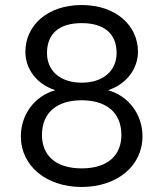

<svg xmlns="http://www.w3.org/2000/svg" viewBox="-20 -732 650 764"><path d="M305 12C444 12 547 -70 547 -190C547 -275 493 -350 410 -373C486 -398 529 -461 529 -526C529 -630 442 -712 305 -712C168 -712 81 -630 81 -526C81 -459 124 -398 200 -373C117 -350 63 -275 63 -190C63 -70 166 12 305 12ZM305 -403C220 -403 167 -450 167 -521C167 -600 218 -640 305 -640C392 -640 444 -600 444 -521C444 -450 390 -403 305 -403ZM305 -62C200 -62 147 -115 147 -195C147 -286 209 -333 305 -333C401 -333 463 -286 463 -195C463 -115 410 -62 305 -62Z"/></svg>

Font: Rootstock Sans Body
Style: Regular
Weight: 400
Designer: Colophon Foundry, Jonny Pinhorn
Foundry: Colophon Foundry
Version: Version 1.200;FEAKit 1.0